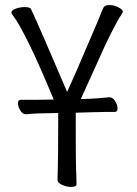

<svg xmlns="http://www.w3.org/2000/svg" viewBox="-20 -729 540 758"><path d="M210 -283 123 -281Q108 -280 83 -278H82Q69 -278 60 -293Q51 -308 51 -321.5Q51 -335 62 -335H123L192 -336Q82 -602 29 -671Q25 -677 25 -679Q25 -689 42.5 -695Q60 -701 76 -701Q98 -701 102 -694Q134 -627 245 -366Q275 -431 336 -575Q366 -644 371 -657Q383 -689 388.5 -699Q394 -709 412 -709Q430 -709 447.5 -700Q465 -691 465 -683L464 -679Q441 -646 396 -552L299 -338L335 -339Q371 -341 411 -345H412Q425 -345 434.5 -330Q444 -315 444 -301Q444 -287 433 -287H394Q366 -287 346 -286L279 -284Q279 -94 280 -74Q282 -25 282 -1Q282 9 260 9Q244 9 225.5 1Q207 -7 207 -19Q210 -106 210 -283Z"/></svg>

Font: Moon Stars Kai HW
Style: Regular
Weight: 400
Designer: GuiWonder
Version: Version 1.101